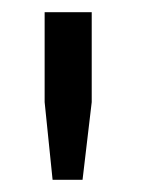

<svg xmlns="http://www.w3.org/2000/svg" viewBox="-20 -706 232 314"><path d="M66 -412 53 -539V-686H130V-539L115 -412Z"/></svg>

Font: Archivo SemiBold Light
Style: Regular
Weight: 300
Version: Version 2.001